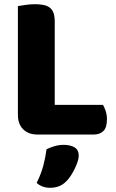

<svg xmlns="http://www.w3.org/2000/svg" viewBox="-20 -636 553 912"><path d="M158 3Q115 3 90 -22Q65 -47 65 -90V-607Q76 -609 100 -612.5Q124 -616 146 -616Q169 -616 186.5 -612.5Q204 -609 216 -600Q228 -591 234 -575Q240 -559 240 -533V-138H469Q476 -127 482 -108.5Q488 -90 488 -70Q488 -30 471 -13.5Q454 3 426 3ZM297 223Q280 241 260.5 248.5Q241 256 218 256Q180 256 154 233Q175 191 185.5 151.5Q196 112 201 73Q217 65 238.5 58.5Q260 52 282 52Q314 52 334 64Q354 76 354 104Q354 116 348.5 132.5Q343 149 335 165.5Q327 182 317 197.5Q307 213 297 223Z"/></svg>

Font: Baloo Bhaijaan
Style: Regular
Weight: 400
Designer: Devika Bhansali and Ek Type
Foundry: Ek Type
Version: Version 1.443;PS 1.000;hotconv 16.6.51;makeotf.lib2.5.65220;